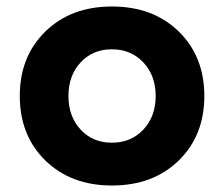

<svg xmlns="http://www.w3.org/2000/svg" viewBox="-20 -552 691 592"><path d="M610 -256Q610 -134 531 -57Q452 20 325 20Q199 20 120 -57Q41 -134 41 -256Q41 -378 120 -455Q199 -532 325 -532Q452 -532 531 -455Q610 -378 610 -256ZM460 -256Q460 -319 422 -359.5Q384 -400 325 -400Q266 -400 228.5 -359.5Q191 -319 191 -256Q191 -193 228.5 -152.5Q266 -112 325 -112Q384 -112 422 -152.5Q460 -193 460 -256Z"/></svg>

Font: Metropolitano
Style: Bold
Weight: 700
Designer: Fonts by Alex Slobzheninov & Chris M. Simpson / Changes by Cristiano Sobral
Foundry: Fonts by Alex Slobzheninov & Chris M. Simpson / Changes by Cristiano Sobral
Version: Version 1.00;August 30, 2020;FontCreator 13.0.0.2681 64-bit